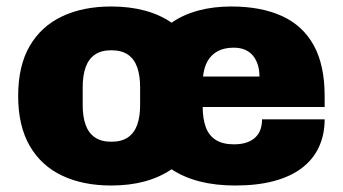

<svg xmlns="http://www.w3.org/2000/svg" viewBox="-20 -560 1057 592"><path d="M323 12Q236 12 171.5 -18.5Q107 -49 71.5 -110.5Q36 -172 36 -264Q36 -357 71.5 -418Q107 -479 171.5 -509.5Q236 -540 323 -540Q379 -540 426 -527.5Q473 -515 509 -490Q545 -515 591.5 -527.5Q638 -540 693 -540Q785 -540 849.5 -510.5Q914 -481 947.5 -420Q981 -359 981 -264V-230H605Q605 -194 614.5 -168Q624 -142 645.5 -128.5Q667 -115 701 -115Q725 -115 741.5 -121Q758 -127 768.5 -137.5Q779 -148 783.5 -162Q788 -176 788 -192H981Q981 -145 963.5 -107Q946 -69 911.5 -42.5Q877 -16 825.5 -2Q774 12 705 12Q645 12 596 -0.5Q547 -13 509 -38Q472 -13 425.5 -0.5Q379 12 323 12ZM323 -123Q355 -123 374.5 -136.5Q394 -150 403 -175Q412 -200 412 -235V-292Q412 -327 403 -352.5Q394 -378 374.5 -391.5Q355 -405 323 -405Q292 -405 272.5 -391.5Q253 -378 244 -352.5Q235 -327 235 -292V-235Q235 -200 244 -175Q253 -150 272.5 -136.5Q292 -123 323 -123ZM606 -324H780Q780 -345 774.5 -361.5Q769 -378 759 -389.5Q749 -401 734.5 -407Q720 -413 701 -413Q671 -413 651 -402Q631 -391 620 -371.5Q609 -352 606 -324Z"/></svg>

Font: Archivo SemiBold Black
Style: Regular
Weight: 900
Version: Version 2.001